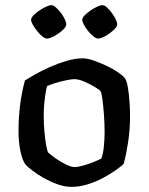

<svg xmlns="http://www.w3.org/2000/svg" viewBox="-20 -727 578 747"><path d="M258 0Q231 0 202.5 -10.5Q174 -21 148.5 -35.5Q123 -50 104.5 -64.5Q86 -79 80 -86Q68 -100 60 -136.5Q52 -173 52 -218Q52 -258 55.5 -294.5Q59 -331 65 -362Q71 -393 77 -414Q91 -423 116.5 -437.5Q142 -452 173.5 -466Q205 -480 238.5 -490Q272 -500 302 -500Q320 -500 344.5 -491.5Q369 -483 394.5 -471Q420 -459 439 -446Q458 -433 465 -424Q473 -414 477.5 -387Q482 -360 484 -329.5Q486 -299 486 -277Q486 -222 478 -171Q470 -120 461 -89Q449 -78 427.5 -63Q406 -48 378.5 -33.5Q351 -19 320 -9.5Q289 0 258 0ZM270 -77Q284 -77 306 -83.5Q328 -90 347.5 -98Q367 -106 374 -110Q381 -127 384 -156.5Q387 -186 387 -212Q387 -245 384.5 -280Q382 -315 378.5 -341Q375 -367 371 -372Q368 -377 350 -388Q332 -399 309.5 -409Q287 -419 269 -419Q258 -419 236.5 -414.5Q215 -410 194 -403.5Q173 -397 163 -392Q160 -382 157 -362.5Q154 -343 152 -321Q150 -299 150 -280Q150 -244 153 -212.5Q156 -181 160 -160Q164 -139 167 -134Q170 -131 182 -121.5Q194 -112 210 -102Q226 -92 242.5 -84.5Q259 -77 270 -77ZM361 -577Q354 -577 343.5 -585.5Q333 -594 323 -606Q313 -618 306.5 -630.5Q300 -643 300 -650Q300 -658 309.5 -667.5Q319 -677 332 -686Q345 -695 358 -701Q371 -707 378 -707Q386 -707 395.5 -698.5Q405 -690 414.5 -677.5Q424 -665 430 -652.5Q436 -640 436 -632Q436 -623 422 -610Q408 -597 390.5 -587Q373 -577 361 -577ZM162 -577Q155 -577 145 -585Q135 -593 125 -605.5Q115 -618 108 -630Q101 -642 101 -650Q101 -658 110.5 -667.5Q120 -677 133 -686Q146 -695 159.5 -701Q173 -707 180 -707Q187 -707 197 -698.5Q207 -690 216.5 -677.5Q226 -665 232 -652.5Q238 -640 238 -632Q238 -623 224 -610Q210 -597 192 -587Q174 -577 162 -577Z"/></svg>

Font: Texturina Medium 12pt Medium
Style: Regular
Weight: 500
Version: Version 1.002